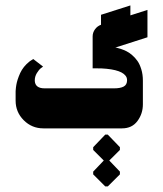

<svg xmlns="http://www.w3.org/2000/svg" viewBox="-20 -466 592 697"><path d="M346.7 -353 453.3 -387V-446.3L346.7 -412.3ZM137.3 0H423Q459.3 0 479 -26.7Q498.7 -53.3 498.7 -87.3V-173.3Q498.7 -195.7 493 -214.3Q487.3 -233 478.8 -245Q470.3 -257 459.3 -266.3Q448.3 -275.7 438.2 -280.5Q428 -285.3 418.5 -288.5Q409 -291.7 404.3 -292.5Q399.7 -293.3 398.7 -293.3L515.3 -330.7V-430L347.3 -376.3Q333.7 -371.7 325 -359.8Q316.3 -348 316.3 -333.7V-218Q316.3 -218 348 -217.7Q428 -213.7 439.7 -184.3Q441.3 -179.7 441.3 -175Q441.3 -158.3 429 -151.8Q416.7 -145.3 394.7 -145.3H142Q108.3 -145.3 106.3 -171.7Q106.3 -173.3 106.3 -175Q106.3 -188.3 113.8 -200.7Q121.3 -213 128.7 -218.7L136.3 -224.3L100.7 -251.7Q87.3 -244.3 76.7 -233.7Q66 -223 59.5 -212.3Q53 -201.7 48.2 -188.8Q43.3 -176 41.2 -167Q39 -158 37.8 -147.8Q36.7 -137.7 36.7 -135Q36.7 -132.3 36.7 -130V-100.7Q36.7 -59 66.2 -29.5Q95.7 0 137.3 0ZM362 210.7H371.3L415.3 167V157L376.7 116.7L415.3 78.3V68.3L371.3 22.7H362L318.3 68.3V78.3L356.7 116.7L318.3 157V167Z"/></svg>

Font: Jomhuria
Style: Regular
Weight: 400
Designer: Arabic design by Kourosh Beigpour, Latin design by Eben Sorkin, engineering by Lasse Fister and Khaled Hosney
Version: Version 1.0010